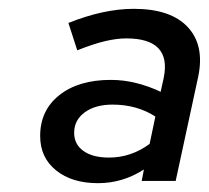

<svg xmlns="http://www.w3.org/2000/svg" viewBox="-20 -729 473 435"><path d="M202 -314Q143 -314 107 -343Q71 -372 71 -421Q71 -479 114.5 -513.5Q158 -548 231 -548Q261 -548 290 -540.5Q319 -533 344 -521L351 -553Q369 -642 266 -642Q245 -642 219 -636Q193 -630 155 -615L135 -677Q215 -709 283 -709Q367 -709 405.5 -667.5Q444 -626 429 -555L378 -319H301L306 -345Q258 -314 202 -314ZM227 -372Q277 -372 319 -403L332 -465Q290 -492 235 -492Q196 -492 172 -474.5Q148 -457 148 -428Q148 -402 169 -387Q190 -372 227 -372Z"/></svg>

Font: Red Hat Display SemiBold
Style: Italic
Weight: 600
Italic angle: -12°
Designer: Pentagram, MCKL
Foundry: Pentagram, MCKL
Version: Version 1.023